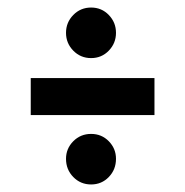

<svg xmlns="http://www.w3.org/2000/svg" viewBox="-20 -560 490 509"><path d="M221.5 -406Q193.5 -406 174.2 -425.8Q155 -445.5 155 -473Q155 -500.5 174.2 -520.2Q193.5 -540 221.5 -540Q249.5 -540 268.5 -520.2Q287.5 -500.5 287.5 -473Q287.5 -445.5 268.5 -425.8Q249.5 -406 221.5 -406ZM61.5 -255V-353H389.5V-255ZM221.5 -71Q193.5 -71 174.2 -90.8Q155 -110.5 155 -139Q155 -166 174.2 -185.5Q193.5 -205 221.5 -205Q249.5 -205 268.5 -185.5Q287.5 -166 287.5 -139Q287.5 -110.5 268.5 -90.8Q249.5 -71 221.5 -71Z"/></svg>

Font: Trispace Condensed Medium
Style: Regular
Weight: 500
Width: 3
Designer: Tyler Finck
Foundry: Etcetera Type Company
Version: Version 1.210; ttfautohint (v1.8.3)